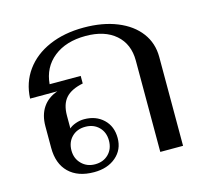

<svg xmlns="http://www.w3.org/2000/svg" viewBox="-88 -671 842 782"><g transform="rotate(-15 333.0 -280.0)"><path d="M73 -131V-222Q73 -269 94.5 -301Q116 -333 157 -347H42Q45 -414 81.5 -464.5Q118 -515 181.5 -542.5Q245 -570 327 -570Q407 -570 467.5 -545.5Q528 -521 561 -477Q594 -433 594 -375V0H498V-385Q498 -455 452 -495Q406 -535 326 -535Q243 -535 191.5 -494Q140 -453 134 -383H265V-351Q215 -341 192 -315Q169 -289 169 -241V-187Q178 -196 196 -202.5Q214 -209 232 -209Q282 -209 313.5 -179Q345 -149 345 -100Q345 -51 309.5 -20.5Q274 10 217 10Q149 10 111 -27Q73 -64 73 -131ZM308 -99Q308 -134 286 -156Q264 -178 229 -178Q194 -178 172 -156Q150 -134 150 -99Q150 -65 172.5 -42.5Q195 -20 229 -20Q264 -20 286 -42Q308 -64 308 -99Z"/></g></svg>

Font: Fahkwang
Style: Regular
Weight: 400
Version: Version 1.000; ttfautohint (v1.6)